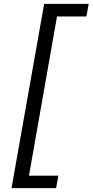

<svg xmlns="http://www.w3.org/2000/svg" viewBox="-20 -813 482 1000"><path d="M40 167 210 -793H441.9L430.2 -727.1H276.9L130.9 102.1H284.2L272 167Z"/></svg>

Font: Hubot Sans
Style: Italic
Weight: 400
Italic angle: -10°
Designer: Deni Anggara
Foundry: GitHub
Version: Version 1.001;gftools[0.9.31]